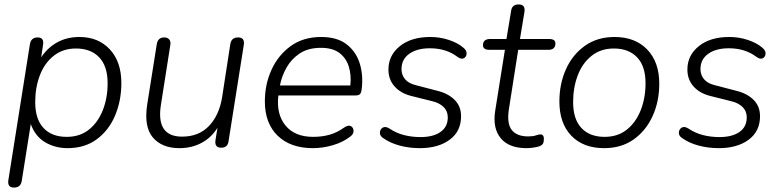

<svg xmlns="http://www.w3.org/2000/svg" viewBox="-20 -661 3523 867"><path d="M43 186Q12 186 18 151L115 -461Q120 -492 150 -492Q181 -492 174 -456L166 -402Q194 -445 238 -469.5Q282 -494 339 -494Q424 -494 476 -438Q528 -382 528 -286Q528 -207 500 -140Q472 -73 417.5 -32.5Q363 8 285 8Q229 8 184 -18.5Q139 -45 119 -101L78 157Q73 186 43 186ZM281 -43Q341 -43 382 -76Q423 -109 444.5 -164Q466 -219 466 -285Q466 -362 428 -402Q390 -442 323 -442Q264 -442 222.5 -409Q181 -376 160 -321Q139 -266 139 -200Q139 -123 176.5 -83Q214 -43 281 -43Z M790 8Q711 8 670 -40.5Q629 -89 645 -191L688 -462Q693 -492 722 -492Q737 -492 744.5 -482.5Q752 -473 749 -457L707 -190Q683 -44 802 -44Q878 -44 924 -92.5Q970 -141 983 -222L1020 -462Q1025 -492 1055 -492Q1086 -492 1081 -459L1012 -23Q1008 6 979 6Q948 6 953 -28L962 -84Q935 -40 890.5 -16Q846 8 790 8Z M1393 8Q1292 8 1234 -48Q1176 -104 1176 -203Q1176 -281 1206.5 -347Q1237 -413 1293.5 -453.5Q1350 -494 1430 -494Q1504 -494 1547 -459.5Q1590 -425 1605.5 -371Q1621 -317 1613 -257Q1611 -241 1605 -235.5Q1599 -230 1586 -230H1237Q1227 -146 1269 -94.5Q1311 -43 1394 -43Q1434 -43 1468 -52.5Q1502 -62 1534 -85Q1553 -98 1564.5 -91.5Q1576 -85 1576.5 -70Q1577 -55 1560 -43Q1527 -18 1482 -5Q1437 8 1393 8ZM1429 -445Q1372 -445 1334 -420Q1296 -395 1274 -356Q1252 -317 1244 -275H1562Q1567 -322 1555 -360.5Q1543 -399 1512.5 -422Q1482 -445 1429 -445Z M1876 8Q1828 8 1785 -3.5Q1742 -15 1711 -37Q1695 -47 1695.5 -62Q1696 -77 1708 -84.5Q1720 -92 1738 -81Q1769 -60 1804.5 -51Q1840 -42 1879 -42Q1936 -42 1969 -65Q2002 -88 2002 -131Q2002 -159 1983.5 -177.5Q1965 -196 1932 -204L1836 -228Q1789 -240 1761.5 -271Q1734 -302 1734 -347Q1734 -411 1785.5 -452.5Q1837 -494 1923 -494Q1966 -494 2006 -481Q2046 -468 2072 -446Q2088 -433 2087 -418.5Q2086 -404 2074.5 -398Q2063 -392 2046 -404Q1995 -443 1921 -443Q1863 -443 1828 -418Q1793 -393 1793 -349Q1793 -323 1809 -303.5Q1825 -284 1859 -276L1955 -251Q2004 -239 2033 -210Q2062 -181 2062 -136Q2062 -68 2010.5 -30Q1959 8 1876 8Z M2357 8Q2278 8 2241 -37Q2204 -82 2216 -160L2260 -436H2190Q2161 -436 2161 -457Q2161 -485 2194 -485H2267L2288 -612Q2292 -641 2322 -641Q2354 -641 2348 -606L2328 -485H2459Q2488 -485 2488 -465Q2488 -436 2456 -436H2320L2278 -168Q2268 -103 2291 -74Q2314 -45 2365 -45Q2387 -45 2399.5 -49.5Q2412 -54 2420 -54Q2436 -54 2436 -34Q2436 -19 2431.5 -12Q2427 -5 2417 -1Q2406 3 2389 5.5Q2372 8 2357 8Z M2708 8Q2614 8 2560 -48Q2506 -104 2506 -203Q2506 -282 2535.5 -348Q2565 -414 2621 -454Q2677 -494 2755 -494Q2848 -494 2902.5 -437.5Q2957 -381 2957 -283Q2957 -203 2927 -137Q2897 -71 2841.5 -31.5Q2786 8 2708 8ZM2710 -43Q2770 -43 2811 -76Q2852 -109 2873.5 -164Q2895 -219 2895 -285Q2895 -362 2857 -402Q2819 -442 2752 -442Q2693 -442 2651.5 -409Q2610 -376 2589 -321Q2568 -266 2568 -200Q2568 -123 2605.5 -83Q2643 -43 2710 -43Z M3226 8Q3178 8 3135 -3.5Q3092 -15 3061 -37Q3045 -47 3045.5 -62Q3046 -77 3058 -84.5Q3070 -92 3088 -81Q3119 -60 3154.5 -51Q3190 -42 3229 -42Q3286 -42 3319 -65Q3352 -88 3352 -131Q3352 -159 3333.5 -177.5Q3315 -196 3282 -204L3186 -228Q3139 -240 3111.5 -271Q3084 -302 3084 -347Q3084 -411 3135.5 -452.5Q3187 -494 3273 -494Q3316 -494 3356 -481Q3396 -468 3422 -446Q3438 -433 3437 -418.5Q3436 -404 3424.5 -398Q3413 -392 3396 -404Q3345 -443 3271 -443Q3213 -443 3178 -418Q3143 -393 3143 -349Q3143 -323 3159 -303.5Q3175 -284 3209 -276L3305 -251Q3354 -239 3383 -210Q3412 -181 3412 -136Q3412 -68 3360.5 -30Q3309 8 3226 8Z"/></svg>

Font: Nunito Light
Style: Italic
Weight: 300
Italic angle: -9°
Designer: Vernon Adams
Foundry: Vernon Adams
Version: Version 3.601; ttfautohint (v1.8.2.53-6de2)